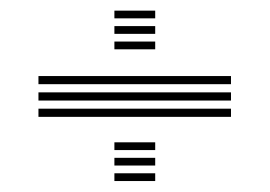

<svg xmlns="http://www.w3.org/2000/svg" viewBox="-20 -561 504 359"><path d="M51.9 -403.6V-418.8H411.9V-403.6ZM51.9 -373V-388.3H411.9V-373ZM51.9 -342.5V-357.8H411.9V-342.5ZM193.9 -526.7V-541.1H270.2V-526.7ZM193.9 -468.8V-483.3H270.2V-468.8ZM193.9 -497.7V-512.2H270.2V-497.7ZM193.9 -280.4V-294.9H270.2V-280.4ZM193.9 -222.5V-237H270.2V-222.5ZM193.9 -251.5V-265.9H270.2V-251.5Z"/></svg>

Font: Big Shoulders Inline Text SC Thin
Style: Regular
Weight: 100
Designer: Patric King
Foundry: XO Type Co
Version: Version 2.002